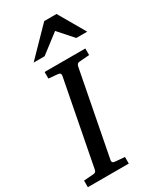

<svg xmlns="http://www.w3.org/2000/svg" viewBox="-243 -989 882 1061"><g transform="rotate(-30 198.5 -458.0)"><path d="M292 -624Q282.2 -623 278.3 -618.4Q274.4 -613.8 272 -604L168 -65.9Q166.5 -58.6 170.4 -53.2Q174.3 -47.9 188 -46.9L246.1 -42V0H-15.1V-42L47.9 -46.9Q57.1 -47.9 61.3 -52.5Q65.4 -57.1 66.9 -65.9L170.9 -604Q172.4 -612.3 168.5 -617.7Q164.6 -623 151.9 -624L96.2 -628.9V-670.9H356V-628.9ZM341.8 -746.1 259.8 -838.4 139.6 -746.1H69.8L234.9 -915.5H313.5L411.6 -746.1Z"/></g></svg>

Font: Charis SIL Eur
Style: Italic
Weight: 400
Italic angle: -11°
Foundry: SIL International
Version: Version 5.000